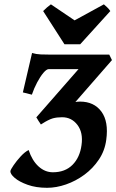

<svg xmlns="http://www.w3.org/2000/svg" viewBox="-20 -873 549 906"><path d="M508.3 -589.4 324.2 -378.4 172.9 -285.6 151.4 -319.3 350.6 -546.9H210.4Q199.7 -546.9 184.8 -529.3Q169.9 -511.7 155.3 -484.1Q140.6 -456.5 130.4 -426.3L87.9 -437L131.3 -623Q149.9 -617.2 172.1 -616.2Q194.3 -615.2 223.6 -615.2H495.6ZM481.4 -213.4Q474.6 -161.6 446.5 -119.9Q418.5 -78.1 377.9 -48.3Q337.4 -18.6 291.5 -2.7Q245.6 13.2 202.1 13.2Q149.9 13.2 110.4 -1Q70.8 -15.1 49.1 -33.9Q27.3 -52.7 29.3 -66.4Q30.3 -72.8 44.2 -93.3Q58.1 -113.8 77.9 -135.3Q97.7 -156.7 115.2 -165Q131.3 -115.7 161.6 -87.9Q191.9 -60.1 229.5 -60.1Q287.1 -60.1 322 -95Q356.9 -129.9 364.7 -188.5Q373 -247.1 345.5 -283.4Q317.9 -319.8 272.9 -319.8Q248 -319.8 229 -314.5Q210 -309.1 172.9 -286.1Q170.4 -288.6 161.9 -302.2Q153.3 -315.9 151.4 -319.8Q175.8 -334.5 214.4 -351.6Q252.9 -368.7 292.2 -381.1Q331.5 -393.6 357.4 -393.6Q423.8 -393.6 458.5 -346.4Q493.2 -299.3 481.4 -213.4ZM500.5 -820.8 358.4 -664.1H284.2L183.6 -820.8Q191.4 -829.1 201.9 -838.1Q212.4 -847.2 220.2 -852.5L332 -776.9L470.2 -852.5Q476.1 -847.7 485.6 -838.6Q495.1 -829.6 500.5 -820.8Z"/></svg>

Font: Gentium Book Plus
Style: Bold Italic
Weight: 700
Italic angle: -8°
Designer: Victor Gaultney, Annie Olsen, Iska Routamaa, Becca Hirsbrunner
Foundry: SIL International
Version: Version 6.101